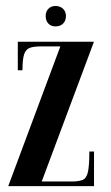

<svg xmlns="http://www.w3.org/2000/svg" viewBox="-20 -638 381 658"><path d="M302.2 0H8.2L186.8 -479H41V-495H302L123 -16H302.2ZM120.5 -495V-479Q95.2 -479 81.6 -473.8Q68 -468.5 62.5 -451.2Q57 -434 57 -397.2H41V-495ZM225.5 0V-16Q249.8 -16 263.1 -21.4Q276.5 -26.8 281.4 -48.8Q286.2 -70.8 286.2 -118.8H302.2V0ZM136.5 -583Q136.5 -598.2 145.8 -607.9Q155.1 -617.5 170.2 -617.5Q186.4 -617.5 196.2 -607.8Q206 -598.1 206 -583Q206 -567 196.2 -557.2Q186.4 -547.5 170.3 -547.5Q155 -547.5 145.8 -557.2Q136.5 -567 136.5 -583Z"/></svg>

Font: Emberly Black
Style: Regular
Weight: 900
Designer: Rajesh Rajput
Foundry: Rajesh Rajput
Version: Version 1.000